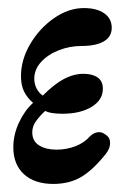

<svg xmlns="http://www.w3.org/2000/svg" viewBox="-20 -445 323 476"><path d="M112 11Q66 11 39.5 -13Q13 -37 13 -80Q13 -111 27 -141Q41 -171 62 -190Q47 -203 39.5 -218.5Q32 -234 32 -256Q32 -297 55 -336Q78 -375 114 -400Q150 -425 188 -425Q220 -425 238.5 -412Q257 -399 257 -376Q257 -354 237.5 -342.5Q218 -331 182 -331Q153 -331 126 -320.5Q99 -310 82 -291.5Q65 -273 65 -250Q65 -237 70.5 -226Q76 -215 86 -208Q115 -237 139 -249.5Q163 -262 187 -262Q209 -262 222 -253Q235 -244 235 -225Q235 -197 207 -180Q179 -163 135 -163Q122 -163 111 -164.5Q100 -166 92 -170Q79 -158 69.5 -145Q60 -132 60 -117Q60 -95 77 -84.5Q94 -74 120 -74Q145 -74 167 -82.5Q189 -91 203 -107Q211 -115 221.5 -117Q232 -119 242 -111Q253 -104 253 -90.5Q253 -77 242 -63Q209 -22 180 -5.5Q151 11 112 11Z"/></svg>

Font: Junicode VF
Style: Italic
Weight: 400
Italic angle: -11°
Designer: Peter S. Baker
Version: Version 2.209